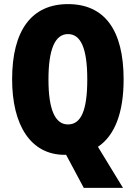

<svg xmlns="http://www.w3.org/2000/svg" viewBox="-20 -745 661 935"><path d="M582 -358C582 -599 489 -725 311 -725C134 -725 39 -597 39 -359C39 -136 129 9 295 9H302L388 170H579L457 -30C539 -85 582 -196 582 -358ZM216 -358C216 -505 248 -579 311 -579C374 -579 405 -509 405 -358C405 -208 375 -139 311 -139C248 -139 216 -212 216 -358Z"/></svg>

Font: Noto Sans Armenian ExtraCondensed Black
Style: Regular
Weight: 900
Width: 2
Designer: Monotype Design Team
Foundry: Monotype Imaging Inc.
Version: Version 2.008